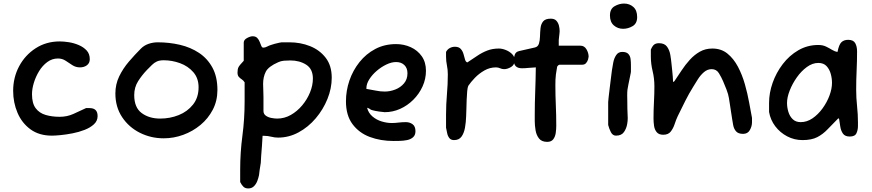

<svg xmlns="http://www.w3.org/2000/svg" viewBox="-20 -778 4905 1080"><path d="M272 -15Q200 -15 151.5 -50.5Q103 -86 78.5 -143.5Q54 -201 54 -267Q54 -342 87.5 -405Q121 -468 180.5 -506.5Q240 -545 316 -545Q339 -545 367.5 -540.5Q396 -536 423 -524.5Q450 -513 467.5 -494Q485 -475 485 -445Q485 -423 469 -411Q453 -399 430 -399Q406 -399 387 -411.5Q368 -424 349 -436.5Q330 -449 306 -449Q273 -449 246 -429Q219 -409 200 -378Q181 -347 170.5 -312.5Q160 -278 160 -248Q160 -197 180.5 -169.5Q201 -142 236.5 -131.5Q272 -121 316 -121Q357 -121 392.5 -137Q428 -153 464 -170H484Q529 -170 529 -125Q529 -98 508.5 -79Q488 -60 456 -47.5Q424 -35 388 -28Q352 -21 321 -18Q290 -15 272 -15Z M901 0Q829 0 767 -31Q705 -62 667 -119Q629 -176 629 -252Q629 -304 650.5 -348.5Q672 -393 705.5 -432Q739 -471 773 -505Q791 -523 816 -531.5Q841 -540 867 -540Q932 -540 992 -526Q1052 -512 1099.5 -480.5Q1147 -449 1175 -397.5Q1203 -346 1203 -272Q1203 -211 1177 -161Q1151 -111 1107.5 -75Q1064 -39 1010.5 -19.5Q957 0 901 0ZM881 -111Q936 -111 985 -130.5Q1034 -150 1065.5 -189.5Q1097 -229 1097 -287Q1097 -338 1067.5 -372Q1038 -406 993 -422.5Q948 -439 901 -439Q877 -439 862 -432Q847 -425 835 -413Q823 -401 807 -385Q779 -356 757 -321.5Q735 -287 735 -243Q735 -173 777 -142Q819 -111 881 -111Z M1376 282Q1360 282 1350 273Q1340 264 1331 246V177Q1331 80 1343.5 -14Q1356 -108 1356 -208V-315Q1349 -326 1339.5 -332Q1330 -338 1323 -346Q1316 -354 1316 -370Q1316 -389 1321.5 -400Q1327 -411 1351 -436V-538Q1351 -554 1369.5 -564Q1388 -574 1401 -574Q1418 -574 1427 -564.5Q1436 -555 1441 -542Q1446 -529 1450 -519.5Q1454 -510 1461 -510Q1471 -510 1482.5 -516Q1494 -522 1504 -525Q1512 -528 1525 -531.5Q1538 -535 1550 -537.5Q1562 -540 1564 -540H1608Q1670 -540 1724 -518.5Q1778 -497 1812 -453Q1846 -409 1846 -341Q1846 -281 1822 -221.5Q1798 -162 1756 -112.5Q1714 -63 1659.5 -33.5Q1605 -4 1544 -4Q1525 -4 1505.5 -9Q1486 -14 1466 -14H1457Q1456 11 1453.5 42.5Q1451 74 1449 100Q1447 126 1447 137Q1447 141 1446 144L1445 150Q1443 164 1440.5 178.5Q1438 193 1437 207Q1434 222 1427.5 239.5Q1421 257 1408.5 269.5Q1396 282 1376 282ZM1539 -111Q1580 -111 1616 -131.5Q1652 -152 1680 -185.5Q1708 -219 1724 -258.5Q1740 -298 1740 -336Q1740 -390 1702.5 -414Q1665 -438 1613 -438Q1594 -438 1577 -436.5Q1560 -435 1545 -428Q1490 -404 1475 -374.5Q1460 -345 1460 -306Q1460 -290 1461 -271.5Q1462 -253 1462 -233V-154Q1462 -137 1475 -127.5Q1488 -118 1506.5 -114.5Q1525 -111 1539 -111Z M2193 15Q2121 15 2060.5 -7.5Q2000 -30 1963 -79.5Q1926 -129 1926 -208Q1926 -268 1945.5 -325Q1965 -382 2002 -428.5Q2039 -475 2091 -502.5Q2143 -530 2208 -530Q2252 -530 2290.5 -512.5Q2329 -495 2352.5 -461.5Q2376 -428 2376 -380Q2376 -334 2357 -292Q2338 -250 2305 -217Q2272 -184 2230.5 -165.5Q2189 -147 2144 -147Q2137 -147 2113 -150.5Q2089 -154 2075 -158Q2065 -160 2059 -166Q2057 -167 2052 -169.5Q2047 -172 2045 -172Q2052 -143 2074.5 -123.5Q2097 -104 2126.5 -95Q2156 -86 2183 -86Q2202 -86 2221.5 -88.5Q2241 -91 2263 -91Q2285 -91 2301 -79Q2317 -67 2317 -40Q2317 -18 2303.5 -6Q2290 6 2269.5 10Q2249 14 2228.5 14.5Q2208 15 2193 15ZM2144 -263Q2174 -263 2203.5 -274.5Q2233 -286 2252.5 -309Q2272 -332 2272 -366Q2272 -395 2254.5 -412Q2237 -429 2208 -429Q2182 -429 2153 -415Q2124 -401 2098.5 -379Q2073 -357 2057 -331.5Q2041 -306 2041 -282V-278Q2067 -274 2093 -268.5Q2119 -263 2144 -263Z M2534 10Q2516 10 2507 -2Q2498 -14 2495 -30.5Q2492 -47 2489 -60V-134Q2489 -190 2494 -247.5Q2499 -305 2499 -360Q2499 -386 2494 -410Q2489 -434 2489 -459V-486Q2497 -501 2510.5 -508Q2524 -515 2539 -515Q2561 -515 2572 -502.5Q2583 -490 2587.5 -473Q2592 -456 2596 -442.5Q2600 -429 2609 -427Q2638 -446 2664.5 -464Q2691 -482 2720.5 -493.5Q2750 -505 2786 -505Q2804 -505 2824.5 -497Q2845 -489 2860 -474.5Q2875 -460 2875 -439Q2875 -413 2854.5 -401Q2834 -389 2816 -389Q2804 -389 2793 -394Q2782 -399 2770 -399Q2735 -399 2704.5 -381.5Q2674 -364 2651 -340Q2628 -316 2614 -295Q2610 -286 2608 -265Q2606 -244 2605 -217.5Q2604 -191 2603.5 -166Q2603 -141 2602 -123Q2601 -90 2595.5 -59.5Q2590 -29 2576 -9.5Q2562 10 2534 10Z M3058 20Q3027 20 3012 1Q2997 -18 2992.5 -45.5Q2988 -73 2988 -96V-134Q2988 -197 2990.5 -261Q2993 -325 2994 -399Q2969 -398 2951.5 -396Q2934 -394 2916 -394Q2870 -394 2870 -439Q2870 -456 2876 -471.5Q2882 -487 2901 -491L2989 -511Q3006 -515 3011.5 -532.5Q3017 -550 3017.5 -573.5Q3018 -597 3020.5 -620Q3023 -643 3035.5 -658Q3048 -673 3078 -673Q3099 -673 3109.5 -661.5Q3120 -650 3124 -634Q3128 -618 3128 -603Q3128 -601 3127 -589.5Q3126 -578 3124.5 -567Q3123 -556 3123 -553V-521H3245Q3267 -521 3279 -500.5Q3291 -480 3291 -459Q3291 -455 3288 -444Q3285 -433 3277 -423.5Q3269 -414 3255 -414H3127Q3126 -414 3123 -412.5Q3120 -411 3116 -406L3114 -403Q3109 -376 3107 -359.5Q3105 -343 3104.5 -329.5Q3104 -316 3104 -297Q3104 -242 3106.5 -187Q3109 -132 3109 -71Q3109 -51 3106 -30Q3103 -9 3092 5.5Q3081 20 3058 20Z M3485 -616Q3455 -616 3433 -635Q3411 -654 3411 -691Q3411 -728 3437 -743Q3463 -758 3490 -758Q3521 -758 3542.5 -739Q3564 -720 3564 -682Q3564 -646 3538.5 -631Q3513 -616 3485 -616ZM3445 -15Q3426 -15 3416 -35Q3406 -55 3401 -75V-204Q3401 -209 3403.5 -230.5Q3406 -252 3409.5 -281.5Q3413 -311 3416.5 -338.5Q3420 -366 3422 -382Q3425 -402 3429.5 -426Q3434 -450 3446 -468Q3458 -486 3480 -486Q3504 -486 3514.5 -474.5Q3525 -463 3527 -446Q3529 -429 3529 -411V-376Q3529 -374 3528 -367.5Q3527 -361 3525 -353Q3518 -318 3514.5 -301.5Q3511 -285 3509.5 -273.5Q3508 -262 3508 -242Q3508 -230 3508.5 -212Q3509 -194 3509 -165Q3509 -152 3510 -139.5Q3511 -127 3511 -113Q3511 -98 3508 -81Q3504 -56 3490 -35.5Q3476 -15 3445 -15Z M3711 -20Q3686 -20 3674 -34.5Q3662 -49 3659 -70.5Q3656 -92 3656 -112Q3656 -158 3658.5 -204Q3661 -250 3661 -292Q3661 -337 3651 -378Q3641 -419 3641 -460V-499Q3650 -520 3660 -527.5Q3670 -535 3687 -535Q3718 -535 3732 -515.5Q3746 -496 3750.5 -469.5Q3755 -443 3757 -421Q3758 -410 3761.5 -378Q3765 -346 3766 -318H3770L3774 -322Q3793 -350 3814 -382Q3835 -414 3860.5 -442Q3886 -470 3917 -487.5Q3948 -505 3987 -505Q4037 -505 4072 -476.5Q4107 -448 4131 -402.5Q4155 -357 4170 -304Q4185 -251 4194 -201Q4203 -151 4210 -115V-90Q4210 -68 4198 -46.5Q4186 -25 4160 -25Q4133 -25 4120.5 -39Q4108 -53 4104 -75Q4102 -84 4099 -104.5Q4096 -125 4092 -149.5Q4088 -174 4085 -195.5Q4082 -217 4080 -227Q4077 -247 4066.5 -274.5Q4056 -302 4047 -322Q4038 -343 4024 -366Q4010 -389 3983 -389Q3959 -389 3939.5 -372Q3920 -355 3905.5 -332Q3891 -309 3880 -291Q3855 -251 3835 -211Q3815 -171 3792 -124Q3783 -105 3775 -80.5Q3767 -56 3753 -38Q3739 -20 3711 -20Z M4494 10Q4448 10 4408 -11Q4368 -32 4341 -67.5Q4314 -103 4306 -148V-199Q4306 -255 4326 -312Q4346 -369 4383 -417.5Q4420 -466 4471 -495.5Q4522 -525 4583 -525Q4608 -525 4626.5 -516Q4645 -507 4660.5 -497.5Q4676 -488 4691 -486Q4699 -527 4713 -540.5Q4727 -554 4751 -554Q4780 -554 4790.5 -535.5Q4801 -517 4801 -489Q4801 -434 4798.5 -381Q4796 -328 4796 -272Q4796 -228 4801 -181Q4806 -134 4806 -90V-69Q4806 -47 4797.5 -28.5Q4789 -10 4760 -10Q4733 -10 4721.5 -26.5Q4710 -43 4706.5 -66.5Q4703 -90 4700 -109L4696 -113Q4662 -79 4635.5 -51Q4609 -23 4577 -6.5Q4545 10 4494 10ZM4484 -91Q4519 -91 4550.5 -112.5Q4582 -134 4607 -168.5Q4632 -203 4646 -241Q4660 -279 4660 -312Q4660 -337 4653 -362.5Q4646 -388 4629.5 -406Q4613 -424 4583 -424Q4550 -424 4518.5 -401Q4487 -378 4462 -342.5Q4437 -307 4422 -268.5Q4407 -230 4407 -199Q4407 -174 4414.5 -149Q4422 -124 4439 -107.5Q4456 -91 4484 -91Z"/></svg>

Font: Fuzzy Bubbles
Style: Bold
Weight: 700
Designer: Robert E. Leuschke
Foundry: Robert E. Leuschke
Version: Version 1.010; ttfautohint (v1.8.3)